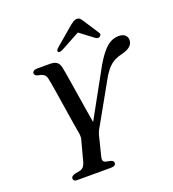

<svg xmlns="http://www.w3.org/2000/svg" viewBox="-158 -1015 1020 1134"><g transform="rotate(-20 352.5 -448.0)"><path d="M315.8 -251.5 503 -590.7Q531.5 -638.5 555.7 -665.8Q579.9 -693.1 603.2 -704.5Q626.4 -715.8 651.2 -715.8Q678.3 -715.8 691.7 -703.3Q705 -690.8 705 -673Q705 -649 686.6 -633Q668.2 -617 630.1 -608.3Q609.3 -603.6 589.8 -594.2Q570.3 -584.8 551.7 -566.9Q533 -549 513.9 -518.5L365.1 -253.7Q356 -239.2 351.3 -228.7Q346.6 -218.2 343.6 -207.6L311.9 -80.6Q307.8 -65.7 311.5 -56.7Q315.1 -47.6 328 -44.5L355.7 -38.8Q367 -35.3 370.9 -30.8Q374.8 -26.3 374.8 -20.5Q374.8 -10.7 366.9 -5.4Q358.9 0 343.9 0H131.4Q118.5 0 113.1 -4.9Q107.8 -9.7 107.8 -18.1Q107.8 -33.1 131.2 -39.6L159.7 -44.8Q176.3 -47.9 185.7 -57.5Q195.2 -67.1 200.6 -84.8L234.5 -212Q238.9 -225.8 238.2 -239.5Q237.6 -253.2 234.7 -267.6Q232.3 -280.1 227.8 -307.4Q223.3 -334.7 217.5 -370.8Q211.7 -406.9 205.8 -445.8Q199.9 -484.7 194.1 -520.4Q188.4 -556.1 183.7 -582.8Q179.1 -609.5 176.6 -620.9Q172.8 -638.7 160.8 -647.9Q148.9 -657.1 127.7 -659.9Q116.5 -662.5 110.6 -667.3Q104.7 -672.1 104.4 -679.4Q104.1 -688.6 111.9 -694.3Q119.7 -700 132.6 -700H215.3Q243.5 -700 257.9 -688.9Q272.2 -677.7 277.2 -653Q280.3 -639.8 285.3 -609.6Q290.3 -579.3 296.7 -539.3Q303.1 -499.2 310.1 -455.5Q317.1 -411.8 323.6 -370.9Q330.1 -330 335.8 -298.1Q341.4 -266.2 345 -250.2ZM456.2 -830.1H416.6L519.2 -752.5Q533.7 -742.2 546.2 -750Q551.1 -753.3 553.6 -759.6Q556 -765.9 551.1 -773L485.1 -874.2Q478.4 -884.2 472.1 -889.9Q465.8 -895.6 454.3 -895.6Q443.1 -895.6 433.6 -889.9Q424.1 -884.2 411.5 -874.2L292.9 -773Q284.1 -765.9 282.6 -759.6Q281.1 -753.3 284.3 -750Q288.6 -746 295.6 -746.8Q302.6 -747.6 312.5 -752.5Z"/></g></svg>

Font: Fraunces
Style: Italic
Weight: 900
Italic angle: -16°
Version: Version 1.000;[0bf87f6ff]